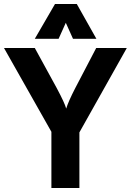

<svg xmlns="http://www.w3.org/2000/svg" viewBox="-46 -940 654 960"><path d="M128 -746 229 -920H338L436 -746H319L283 -826L247 -746ZM211 0V-281L-26 -700H128L238 -499Q278 -424 285 -397Q295 -431 330 -499L435 -700H588L351 -278V0Z"/></svg>

Font: Cal Sans
Style: Regular
Weight: 400
Designer: Designer Mark Davis DBA MarkFonts
Foundry: Designer Mark Davis DBA MarkFonts
Version: Version 1.000